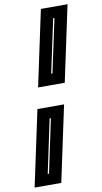

<svg xmlns="http://www.w3.org/2000/svg" viewBox="-121 -796 555 1043"><g transform="rotate(-10 156.5 -275.0)"><path d="M95 -332.5 184 -750H331L242 -332.5ZM178 -393.5H185L248 -688.5H241ZM-18 200 71 -217.5H218L129 200ZM65 139H72L134.5 -156H127.5Z"/></g></svg>

Font: Tourney Expanded ExtraBold
Style: Italic
Weight: 800
Width: 7
Italic angle: -12°
Designer: Tyler Finck
Foundry: Etcetera Type Co
Version: Version 1.010; ttfautohint (v1.8.3)